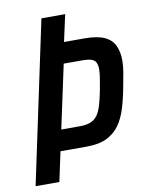

<svg xmlns="http://www.w3.org/2000/svg" viewBox="-79 -746 621 804"><g transform="rotate(-10 231.0 -344.0)"><path d="M7 0 153 -688H254L229 -574H316Q370 -574 400.5 -560Q431 -546 443.5 -519Q456 -492 456 -455Q456 -433 451.5 -406Q447 -379 441 -349Q432 -299 419.5 -258Q407 -217 386.5 -188Q366 -159 332.5 -142.5Q299 -126 245 -126H135L108 0ZM154 -215H233Q260 -215 278 -222Q296 -229 307.5 -244.5Q319 -260 327 -286.5Q335 -313 342 -350Q347 -378 350.5 -399Q354 -420 354 -436Q354 -454 348.5 -465Q343 -476 329 -480.5Q315 -485 291 -485H212Z"/></g></svg>

Font: Saira Condensed Medium
Style: Italic
Weight: 500
Width: 3
Italic angle: -12°
Designer: Hector Gatti with collaboration of the Omnibus-Type team
Foundry: Omnibus-Type
Version: Version 1.101